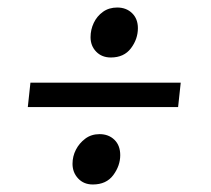

<svg xmlns="http://www.w3.org/2000/svg" viewBox="-20 -522 561 511"><path d="M54 -237 61 -302H461L454 -237ZM227 -31Q203 -31 188 -47Q173 -63 173 -86Q173 -106 182 -123.5Q191 -141 207 -153Q223 -165 245 -165Q269 -165 284.5 -150Q300 -135 300 -109Q300 -81 281.5 -56Q263 -31 227 -31ZM275 -369Q251 -369 236 -384.5Q221 -400 221 -423Q221 -443 229.5 -461Q238 -479 254 -490.5Q270 -502 292 -502Q316 -502 331.5 -487Q347 -472 347 -447Q347 -418 328.5 -393.5Q310 -369 275 -369Z"/></svg>

Font: Faustina Light Medium
Style: Italic
Weight: 500
Italic angle: -8°
Version: Version 1.200